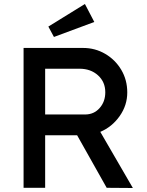

<svg xmlns="http://www.w3.org/2000/svg" viewBox="-20 -940 735 961"><path d="M98 0V-700H396Q456 -700 506.5 -670.5Q557 -641 587 -590.5Q617 -540 617 -477Q617 -413 579 -359Q541 -305 482 -280L645 1L514 0L366 -263H206V0ZM206 -367H406Q450 -367 478.5 -399Q507 -431 507 -478Q507 -530 470.5 -563Q434 -596 378 -596H206ZM250 -755 222 -807 405 -920 452 -830Z"/></svg>

Font: Readex Pro
Style: Regular
Weight: 400
Designer: Bonnie Shaver-Troup, Thomas Jockin
Foundry: Lexend
Version: Version 1.204; ttfautohint (v1.8.4.7-5d5b)